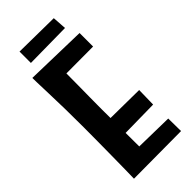

<svg xmlns="http://www.w3.org/2000/svg" viewBox="-264 -889 943 943"><g transform="rotate(-45 207.0 -417.5)"><path d="M52 2Q52 2 52.5 -18Q53 -38 53.5 -73.5Q54 -109 54.5 -154Q55 -199 55.5 -250Q56 -301 56 -352Q56 -416 55 -478.5Q54 -541 52 -591Q50 -641 49.5 -671Q49 -701 49 -701L184 -688Q184 -688 183.5 -664.5Q183 -641 183 -603Q183 -565 182.5 -519.5Q182 -474 181.5 -430Q181 -386 181 -351Q181 -316 181.5 -270.5Q182 -225 182 -178.5Q182 -132 182.5 -92Q183 -52 183.5 -27.5Q184 -3 184 -3ZM52 2 115 -93 380 -88 381 0ZM111 -185V-291L378 -288L376 -189ZM102 -598 49 -701 369 -693V-599ZM96 -758V-837L331 -834L336 -761Z"/></g></svg>

Font: Truculenta ExtraBold
Style: Regular
Weight: 800
Version: Version 1.002